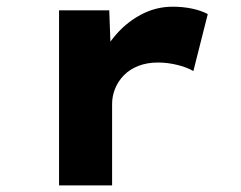

<svg xmlns="http://www.w3.org/2000/svg" viewBox="-20 -562 730 582"><path d="M159 0V-530.7H311.2L318.1 -341.3L275 -353.4Q290.1 -406 324.5 -448.6Q358.9 -491.3 405.2 -516.5Q451.6 -541.7 503.2 -541.7Q533.8 -541.7 561.6 -536Q589.3 -530.3 609.8 -519.3L566.1 -346.4Q548.3 -357.6 518.3 -365Q488.2 -372.5 458.9 -372.5Q426.1 -372.5 399.8 -362.3Q373.6 -352.2 355.7 -334Q337.9 -315.8 328.9 -293.3Q319.8 -270.7 319.8 -246.9V0Z"/></svg>

Font: Lexend Mega
Style: Regular
Weight: 400
Designer: Bonnie Shaver-Troup, Thomas Jockin
Foundry: Lexend
Version: Version 1.007